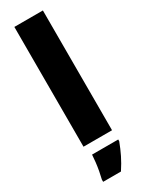

<svg xmlns="http://www.w3.org/2000/svg" viewBox="-252 -797 806 1055"><g transform="rotate(-30 150.5 -269.5)"><path d="M241 0H60V-760H241ZM245 72Q230 112 212.5 147.5Q195 183 170 221H57V207Q62 187 67 160.5Q72 134 75 107Q78 80 79 61H245Z"/></g></svg>

Font: Noto Sans Lao Looped SemiCondensed Black
Style: Regular
Weight: 900
Width: 4
Designer: Mark Frömberg, Ben Mitchell
Foundry: The Fontpad Ltd
Version: Version 1.002; ttfautohint (v1.8.4.7-5d5b)